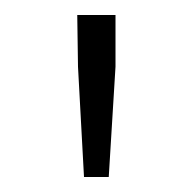

<svg xmlns="http://www.w3.org/2000/svg" viewBox="-20 -713 259 256"><path d="M92 -477 84 -624 83 -693H134V-624L125 -477Z"/></svg>

Font: Source Sans 3 ExtraLight Light
Style: Regular
Weight: 300
Version: Version 3.052;hotconv 1.1.0;makeotfexe 2.6.0